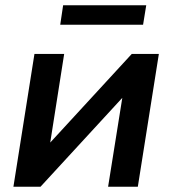

<svg xmlns="http://www.w3.org/2000/svg" viewBox="-20 -710 655 730"><path d="M31 0 111 -505H224L171 -168L481 -505H584L504 0H391L445 -338L134 0ZM209 -616 220 -690H536L524 -616Z"/></svg>

Font: Mulish
Style: Bold Italic
Weight: 700
Italic angle: -9°
Designer: Vernon Adams
Foundry: Vernon Adams
Version: Version 3.603; ttfautohint (v1.8.3)